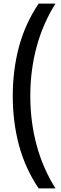

<svg xmlns="http://www.w3.org/2000/svg" viewBox="-20 -828 337 1068"><path d="M195 220Q120 108.5 85.5 -20.5Q51 -149.5 51 -294Q51 -438.5 85.5 -567.5Q120 -696.5 195 -808H288.5Q217.5 -694.5 183 -565Q148.5 -435.5 148.5 -294Q148.5 -152.5 183 -23Q217.5 106.5 288.5 220Z"/></svg>

Font: Encode Sans Condensed Medium
Style: Regular
Weight: 500
Width: 3
Designer: Multiple Designers
Foundry: Impallari Type
Version: Version 3.000; ttfautohint (v1.8.3) -l 8 -r 50 -G 200 -x 14 